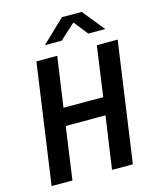

<svg xmlns="http://www.w3.org/2000/svg" viewBox="-129 -972 858 1059"><g transform="rotate(-15 300.0 -442.5)"><path d="M32 0 129 -686H248L207 -400H434L474 -686H593L496 0H377L420 -300H193L151 0ZM197 -760 328 -885H441L542 -760H445L367 -859H402L293 -760Z"/></g></svg>

Font: Chivo Mono Medium Medium
Style: Italic
Weight: 500
Italic angle: -8.05°
Monospace: yes
Version: Version 1.008